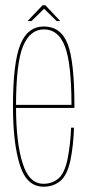

<svg xmlns="http://www.w3.org/2000/svg" viewBox="-20 -702 344 725"><path d="M144.5 3V-8Q89.5 -8 65.5 -85.5Q40.5 -162.5 40.5 -300.5Q40.5 -462 66.5 -526.5Q93 -591 146 -591Q200.5 -591 225 -527Q249.5 -464.5 250 -306H36V-294.5H261Q261 -299 261 -301.5Q261 -469.5 235.5 -536Q209.5 -602 146 -602Q84 -602 57 -534Q29 -466 29 -300.5Q29 -159 55.5 -77.5Q81 3 144.5 3ZM144.5 -8V3Q181 3 207 -18Q233 -39 245.5 -94.5Q257 -150 259.5 -220H248.5Q246 -156 235 -101Q223.5 -46 199 -26.5Q175 -8 144.5 -8ZM84 -622.5H99L146.5 -669L194 -622.5H207.5L151.5 -682H140.5Z"/></svg>

Font: Anybody Thin Condensed
Style: Regular
Weight: 100
Width: 3
Version: Version 1.113;gftools[0.9.25]